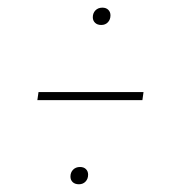

<svg xmlns="http://www.w3.org/2000/svg" viewBox="-20 -580 450 499"><path d="M243.2 -515.1Q232.9 -515.1 227.1 -520.8Q221.2 -526.4 221.2 -535.2Q221.2 -545.9 228 -553Q234.9 -560.1 246.1 -560.1Q255.9 -560.1 261.5 -554.4Q267.1 -548.8 267.1 -540Q267.1 -529.3 260.5 -522.2Q253.9 -515.1 243.2 -515.1ZM77.1 -319.8 80.1 -340.8H353L350.1 -319.8ZM185.1 -101.1Q174.8 -101.1 168.9 -106.7Q163.1 -112.3 163.1 -121.1Q163.1 -131.8 169.9 -138.9Q176.8 -146 188 -146Q197.8 -146 203.4 -140.4Q209 -134.8 209 -126Q209 -115.2 202.4 -108.2Q195.8 -101.1 185.1 -101.1Z"/></svg>

Font: Fira Sans Compressed Thin
Style: Italic
Weight: 100
Width: 3
Italic angle: -8°
Designer: Carrois Corporate & Edenspiekermann AG
Foundry: Carrois Corporate GbR & Edenspiekermann AG
Version: Version 4.203;PS 004.203;hotconv 1.0.88;makeotf.lib2.5.64775